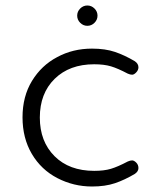

<svg xmlns="http://www.w3.org/2000/svg" viewBox="-20 -683 573 699"><path d="M315 -506Q363 -506 398.5 -494Q434 -482 471 -460Q484 -451 484 -438Q484 -428 476 -419.5Q468 -411 461 -411Q454 -411 445 -415Q409 -434 384 -441.5Q359 -449 323 -449Q233 -449 179 -396Q125 -343 125 -255Q125 -168 178.5 -114.5Q232 -61 323 -61Q359 -61 384 -68.5Q409 -76 445 -95Q454 -99 461 -99Q468 -99 476 -91Q484 -83 484 -71Q484 -59 471 -50Q434 -28 398.5 -16Q363 -4 315 -4Q248 -4 189 -34.5Q130 -65 96 -122.5Q62 -180 62 -256Q62 -332 96.5 -388.5Q131 -445 188 -475Q245 -506 315 -506ZM324 -600Q313 -589 298 -589Q283 -589 272 -600Q261 -611 261 -626Q261 -641 272 -652Q283 -663 298 -663Q313 -663 324 -652Q335 -641 335 -626Q335 -611 324 -600Z"/></svg>

Font: Kurewa Gothic CJK TC Regular
Style: Regular
Weight: 400
Designer: Max Yao
Foundry: Max-Everyday
Version: Version 1.071; ttfautohint (v1.8.3)